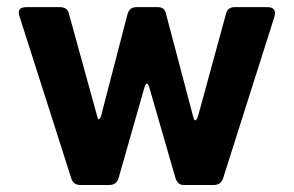

<svg xmlns="http://www.w3.org/2000/svg" viewBox="-20 -526 836 546"><path d="M390.7 -277.3 317.3 -19.7Q311.3 0 291.3 0H207Q187.7 -0.7 182.3 -20L35.3 -480Q27 -505 54 -505.7H150Q172 -505.7 176 -487L256.3 -195.7Q260 -177.3 267.3 -195.7L342.7 -486.3Q348.3 -505.7 368 -505.7H429.3Q449 -505.7 452.3 -485.7L529.3 -194.3Q534.7 -173 543 -195L622.7 -486.7Q627.3 -505.7 647 -505.7H740.3Q768.7 -505.7 760 -477.3L614.7 -19.7Q608.3 -0.7 589.7 0H502.7Q485.7 0.7 479 -19.7L404.7 -277Q397.7 -299 390.7 -277.3Z"/></svg>

Font: Vivano Light
Style: Regular
Weight: 300
Designer: Joe Prince, Josias Burgherr
Version: Version 2.064;September 19, 2022;FontCreator 14.0.0.2877 64-